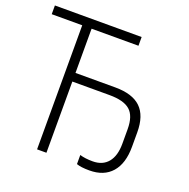

<svg xmlns="http://www.w3.org/2000/svg" viewBox="-128 -837 953 970"><g transform="rotate(20 348.0 -352.0)"><path d="M453.1 9.8Q407.2 9.8 383.8 1V-47.9Q412.1 -39.1 453.1 -39.1Q506.3 -39.1 535.2 -74Q564 -108.9 564 -173.8V-252Q564 -323.2 530 -353Q496.1 -382.8 418.9 -382.8H219.2V0H168.9V-667H4.9V-713.9H471.2V-667H219.2V-429.2H433.1Q525.9 -429.2 570.6 -386.2Q615.2 -343.3 615.2 -253.9V-175.8Q615.2 -86.4 573.2 -38.3Q531.2 9.8 453.1 9.8Z"/></g></svg>

Font: Zoram GWebM Light
Style: Regular
Weight: 300
Foundry: Ascender Corporation
Version: Version 1.000